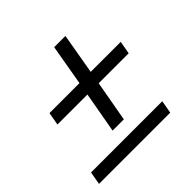

<svg xmlns="http://www.w3.org/2000/svg" viewBox="-151 -725 869 869"><g transform="rotate(-45 284.0 -290.5)"><path d="M261 -323H69L80 -385H272L306 -581H378L344 -385H536L525 -323H333L298 -127H226ZM23 -62H479L468 0H12Z"/></g></svg>

Font: Bai Jamjuree
Style: Italic
Weight: 400
Italic angle: -10°
Version: Version 1.000; ttfautohint (v1.6)